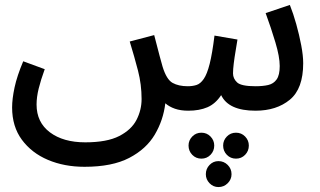

<svg xmlns="http://www.w3.org/2000/svg" viewBox="-20 -443 1297 777"><path d="M322 232Q240 232 174 204Q108 176 68.5 122.5Q29 69 29 -8Q29 -43 39 -89.5Q49 -136 74 -195L161 -163Q145 -119 136.5 -84.5Q128 -50 128 -20Q128 52 182 92.5Q236 133 325 133Q413 133 462.5 107.5Q512 82 532.5 42Q553 2 553 -42Q553 -101 538.5 -157Q524 -213 505 -275L604 -301Q619 -244 626 -216.5Q633 -189 638 -173Q654 -121 678.5 -107.5Q703 -94 740 -94Q759 -94 775 -99Q791 -104 804.5 -123.5Q818 -143 828.5 -184.5Q839 -226 848 -299L941 -283Q938 -263 933.5 -237Q929 -211 926 -186.5Q923 -162 923 -146Q923 -125 939.5 -109.5Q956 -94 1014 -94Q1044 -94 1065.5 -99Q1087 -104 1099.5 -121.5Q1112 -139 1112 -176Q1112 -213 1094.5 -271.5Q1077 -330 1055 -390L1153 -423Q1167 -388 1179 -345Q1191 -302 1199 -260Q1207 -218 1207 -187Q1207 -84 1153 -39.5Q1099 5 1014 5Q905 5 875 -58Q852 -23 819.5 -9Q787 5 742 5Q711 5 688 -3Q665 -11 649 -25Q641 43 606.5 101.5Q572 160 503 196Q434 232 322 232ZM935 199Q913 199 898 183.5Q883 168 883 146Q883 125 898 109.5Q913 94 935 94Q957 94 972 109.5Q987 125 987 146Q987 168 972 183.5Q957 199 935 199ZM795 199Q773 199 758 183.5Q743 168 743 146Q743 125 758 109.5Q773 94 795 94Q817 94 832 109.5Q847 125 847 146Q847 168 832 183.5Q817 199 795 199ZM864 314Q843 314 828 298.5Q813 283 813 262Q813 240 828 224.5Q843 209 864 209Q886 209 901.5 224.5Q917 240 917 262Q917 283 901.5 298.5Q886 314 864 314Z"/></svg>

Font: Noto Sans Arabic Med
Style: Regular
Weight: 500
Designer: Monotype Design Team, Nadine Chahine, Nizar Qandah and Khaled Hosny
Foundry: Monotype Imaging Inc.
Version: Version 2.012; ttfautohint (v1.8.4.7-5d5b)